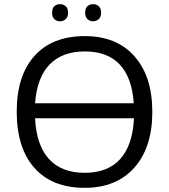

<svg xmlns="http://www.w3.org/2000/svg" viewBox="-20 -900 820 930"><path d="M717.8 -357.9Q717.8 -186.5 631.1 -88.4Q544.4 9.8 390.1 9.8Q232.4 9.8 146.7 -86.7Q61 -183.1 61 -358.9Q61 -533.2 147 -629.2Q232.9 -725.1 391.1 -725.1Q544.9 -725.1 631.3 -627.4Q717.8 -529.8 717.8 -357.9ZM390.1 -63Q502 -63 562.3 -129.6Q622.6 -196.3 628.9 -327.1H149.9Q156.2 -196.8 217 -129.9Q277.8 -63 390.1 -63ZM391.1 -650.9Q281.7 -650.9 220.5 -587.9Q159.2 -524.9 149.9 -399.9H627.9Q619.6 -523.9 560.1 -587.4Q500.5 -650.9 391.1 -650.9ZM232.4 -838.4Q232.4 -860.4 243.4 -870.1Q254.4 -879.9 270 -879.9Q286.1 -879.9 297.9 -870.1Q309.6 -860.4 309.6 -838.4Q309.6 -817.4 297.9 -807.1Q286.1 -796.9 270 -796.9Q254.4 -796.9 243.4 -807.1Q232.4 -817.4 232.4 -838.4ZM392.6 -838.4Q392.6 -860.4 403.8 -870.1Q415 -879.9 430.7 -879.9Q446.3 -879.9 458 -870.1Q469.7 -860.4 469.7 -838.4Q469.7 -817.4 458 -807.1Q446.3 -796.9 430.7 -796.9Q415 -796.9 403.8 -807.1Q392.6 -817.4 392.6 -838.4Z"/></svg>

Font: XL-Viking
Style: Regular
Weight: 400
Foundry: Ascender Corporation
Version: Version 1.10 March 23, 2015